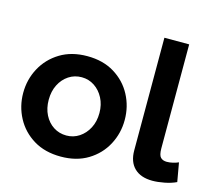

<svg xmlns="http://www.w3.org/2000/svg" viewBox="-104 -862 1135 1003"><g transform="rotate(15 463.0 -360.0)"><path d="M303 10Q217 10 155.5 -27.5Q94 -65 61 -127Q28 -189 28 -261Q28 -334 61.5 -396Q95 -458 156.5 -495.5Q218 -533 303 -533Q388 -533 449.5 -495.5Q511 -458 544 -396Q577 -334 577 -261Q577 -189 544 -127Q511 -65 449.5 -27.5Q388 10 303 10ZM166 -261Q166 -215 184 -179.5Q202 -144 233 -124Q264 -104 303 -104Q341 -104 372 -124.5Q403 -145 421.5 -180.5Q440 -216 440 -262Q440 -307 421.5 -342.5Q403 -378 372 -398.5Q341 -419 303 -419Q264 -419 233 -398.5Q202 -378 184 -342.5Q166 -307 166 -261Z M666 -730H800V-168Q800 -131 812 -119Q824 -107 845 -107Q861 -107 878 -111Q895 -115 908 -121L926 -19Q899 -6 863 1Q827 8 798 8Q735 8 700.5 -25.5Q666 -59 666 -121Z"/></g></svg>

Font: Raleway
Style: Bold
Weight: 700
Designer: Matt McInerney, Pablo Impallari, Rodrigo Fuenzalida
Foundry: Matt McInerney, Pablo Impallari, Rodrigo Fuenzalida
Version: Version 4.026